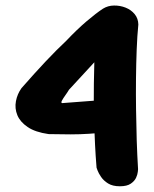

<svg xmlns="http://www.w3.org/2000/svg" viewBox="-20 -670 551 687"><path d="M408.8 -3.5Q383 -3.5 366.9 -13.5Q350.8 -23.5 341.8 -36.8Q332.8 -50 329.1 -60Q325.5 -70 325.5 -70Q322 -113 320.1 -151.8Q318.2 -190.5 316.9 -227.1Q315.5 -263.8 315.5 -299.1Q315.5 -334.5 315.9 -371.2Q316.2 -408 317.5 -447.2L226.8 -348.8Q222 -340.5 214 -329.4Q206 -318.2 201.8 -310.4Q197.5 -302.5 202 -301L352.8 -312.5L369.2 -197.5Q332.2 -193.5 299.5 -191.4Q266.8 -189.2 232 -189.2Q197.2 -189.2 154 -190.2Q106 -197 78.9 -215.5Q51.8 -234 42 -258.1Q32.2 -282.2 37 -307.9Q41.8 -333.5 56.8 -354.5Q105 -409.5 144 -450.9Q183 -492.2 217.2 -524.2Q255 -564.2 289.5 -593.6Q324 -623 348.2 -638.8Q366.2 -650 387.9 -650.2Q409.5 -650.5 429.2 -642.8Q449 -635 461.8 -619.5Q474.5 -604 475 -582.5Q471 -542.2 469.1 -492.9Q467.2 -443.5 466.6 -389Q466 -334.5 466.8 -278.6Q467.5 -222.8 469.2 -168.1Q471 -113.5 474 -64.5Q474 -64.5 473.1 -55.1Q472.2 -45.8 466.9 -34Q461.5 -22.2 448 -12.9Q434.5 -3.5 408.8 -3.5Z"/></svg>

Font: Sour Gummy Black
Style: Regular
Weight: 900
Version: Version 1.000